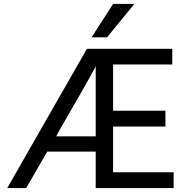

<svg xmlns="http://www.w3.org/2000/svg" viewBox="-20 -958 952 983"><path d="M528 -767H449L559 -938H668ZM470 -260V-618Q430 -542 286 -294L268 -260ZM869 5H470V-182H222L114 5H17L425 -708H862V-628H559V-391H827V-310H559V-76H869Z"/></svg>

Font: LXGW 975 Gothic SC
Style: Regular
Weight: 400
Version: Version 2.01;February 25, 2021